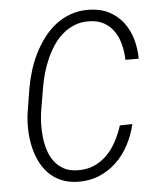

<svg xmlns="http://www.w3.org/2000/svg" viewBox="-52 -767 692 823"><g transform="rotate(-5 293.5 -355.5)"><path d="M503.9 -216.3Q493.2 -169.4 470.9 -127.7Q448.7 -85.9 416.3 -54.9Q383.8 -23.9 341.3 -6.3Q298.8 11.2 247.6 9.8Q206.5 8.3 175.5 -5.9Q144.5 -20 122.3 -43.7Q100.1 -67.4 85.9 -98.4Q71.8 -129.4 64.7 -163.8Q57.6 -198.2 56.9 -234.1Q56.2 -270 61 -303.7L77.6 -406.7Q84 -443.4 95.5 -481.2Q106.9 -519 124.5 -554.2Q142.1 -589.4 165.3 -620.1Q188.5 -650.9 218 -673.6Q247.6 -696.3 283.4 -709Q319.3 -721.7 361.8 -720.7Q410.6 -719.7 446.8 -700.9Q482.9 -682.1 507.1 -651.1Q531.2 -620.1 543.2 -579.3Q555.2 -538.6 555.7 -493.2H498.5Q497.6 -526.4 489.7 -558.1Q481.9 -589.8 465.6 -614.7Q449.2 -639.6 422.9 -655Q396.5 -670.4 358.9 -671.4Q324.2 -672.4 295.7 -661.1Q267.1 -649.9 243.9 -630.1Q220.7 -610.4 203.1 -584Q185.5 -557.6 172.4 -528.1Q159.2 -498.5 150.4 -467.5Q141.6 -436.5 136.7 -407.7L119.1 -303.2Q115.2 -277.8 114.5 -248.8Q113.8 -219.7 117.2 -190.9Q120.6 -162.1 129.4 -135.3Q138.2 -108.4 154.1 -87.6Q169.9 -66.9 193.6 -53.7Q217.3 -40.5 250.5 -39.6Q291.5 -38.1 323.5 -52Q355.5 -65.9 379.9 -90.3Q404.3 -114.7 421.6 -147.5Q439 -180.2 450.2 -215.3Z"/></g></svg>

Font: TypoPRO Roboto Mono
Style: Italic
Weight: 300
Designer: Google
Version: Version 2.000986; 2015; ttfautohint (v1.3)